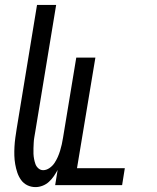

<svg xmlns="http://www.w3.org/2000/svg" viewBox="-20 -755 640 783"><path d="M125 8Q107 8 91.5 0.5Q76 -7 66 -21Q56 -35 50.5 -51.5Q45 -68 42 -85.5Q39 -103 38.5 -120.5Q38 -138 39 -156.5Q40 -175 42.5 -193Q45 -211 48 -230L131 -735H209L124 -219Q122 -207 120 -195.5Q118 -184 117.5 -173Q117 -162 116.5 -150.5Q116 -139 116.5 -128Q117 -117 119 -106.5Q121 -96 124.5 -86Q128 -76 136.5 -68.5Q145 -61 156 -61Q169 -61 181.5 -69.5Q194 -78 202 -90Q210 -102 215.5 -114.5Q221 -127 225 -140Q229 -153 232 -166.5Q235 -180 237 -193L291 -520H369L294 -69H489L478 0H205L215 -62Q208 -49 199.5 -36.5Q191 -24 179.5 -13.5Q168 -3 153.5 2.5Q139 8 125 8Z"/></svg>

Font: Iosevka Extended
Style: Italic
Weight: 400
Width: 7
Italic angle: -9°
Monospace: yes
Designer: Belleve Invis
Foundry: Belleve Invis
Version: Version 32.5.0; ttfautohint (v1.8.4)